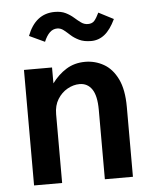

<svg xmlns="http://www.w3.org/2000/svg" viewBox="-51 -728 601 770"><g transform="rotate(-5 250.0 -343.0)"><path d="M55 0V-465H168V-401Q193 -435 226 -455.5Q259 -476 302 -476Q342 -476 376.5 -456.5Q411 -437 432 -394Q453 -351 453 -281V0H340V-279Q340 -336 322 -362.5Q304 -389 272 -389Q247 -389 223 -375.5Q199 -362 183.5 -337Q168 -312 168 -277V0ZM372 -668 432 -637Q412 -595 388 -576Q364 -557 334 -557Q305 -557 285.5 -566.5Q266 -576 253 -588Q240 -600 228 -609.5Q216 -619 202 -619Q185 -619 172 -606.5Q159 -594 149 -570L87 -599Q120 -686 198 -686Q224 -686 242 -677Q260 -668 273.5 -656Q287 -644 299.5 -635Q312 -626 327 -626Q344 -626 353 -636.5Q362 -647 372 -668Z"/></g></svg>

Font: Ligconsolata
Style: Bold
Weight: 700
Monospace: yes
Designer: Raph Levien, Cyreal, Brenton Simpson
Foundry: Raph Levien, Cyreal, Google
Version: Version 3.001; ttfautohint (v1.8.2.53-6de2)